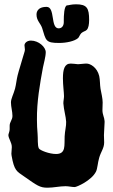

<svg xmlns="http://www.w3.org/2000/svg" viewBox="-20 -863 528 894"><path d="M467 -299C466 -317 457 -329 457 -350C457 -362 458 -374 458 -386C458 -405 452 -428 448 -450C445 -469 446 -491 442 -509C432 -550 400 -567 383 -567C369 -567 354 -564 343 -564C331 -565 319 -567 309 -567C280 -567 273 -539 273 -498C273 -466 278 -432 278 -415C278 -405 275 -393 275 -382C277 -351 287 -320 288 -296C289 -277 282 -253 281 -228C279 -186 288 -146 241 -146C209 -146 166 -163 161 -172C154 -185 157 -219 155 -240C153 -262 152 -284 152 -305C151 -390 166 -473 180 -549C183 -565 193 -599 193 -620C193 -644 160 -674 124 -674C105 -674 94 -662 94 -652C94 -646 96 -639 96 -632C96 -623 90 -611 87 -598C78 -565 69 -540 62 -512C57 -492 55 -469 50 -450C43 -424 31 -404 31 -386C31 -365 38 -344 38 -323C38 -305 25 -295 25 -278C25 -273 25 -267 25 -261C25 -251 19 -239 19 -234C20 -216 35 -200 35 -178C35 -167 33 -157 33 -147C33 -144 34 -141 34 -138C46 -69 58 -65 90 -43C154 2 166 11 201 11C229 11 258 4 285 4C300 4 314 8 328 8C337 8 406 -22 427 -64C434 -78 435 -106 442 -129C450 -157 465 -173 465 -200C465 -211 464 -223 464 -234C464 -252 467 -275 467 -293C467 -295 467 -297 467 -299ZM384 -724C392 -732 395 -750 395 -770C395 -825 385 -843 334 -843C312 -843 299 -838 293 -838C278 -838 277 -786 277 -769C277 -766 277 -763 277 -760C277 -744 269 -731 253 -731C214 -731 238 -831 197 -831C149 -831 150 -799 150 -795C150 -767 169 -754 176 -733C194 -674 192 -663 255 -663C289 -663 327 -671 344 -686C348 -690 352 -702 359 -709C368 -717 379 -718 384 -724Z"/></svg>

Font: Freckle Face
Style: Regular
Weight: 400
Designer: Astigmatic (AOETI)
Foundry: Astigmatic (AOETI)
Version: Version 1.000